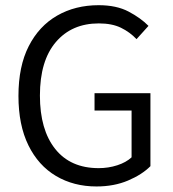

<svg xmlns="http://www.w3.org/2000/svg" viewBox="-20 -688 650 721"><path d="M342.3 12.2Q256.8 12.2 190.4 -27.1Q124 -66.4 86.7 -142.3Q49.3 -218.3 49.3 -327.6Q49.3 -439 87.9 -514.6Q126.5 -590.3 194.6 -629.4Q262.7 -668.5 350.6 -668.5Q417.5 -668.5 462.9 -644.5Q508.3 -620.6 537.6 -590.8L492.7 -541Q467.8 -567.4 434.3 -583.7Q400.9 -600.1 351.1 -600.1Q249.5 -600.1 189.7 -530Q129.9 -460 129.9 -329.1Q129.9 -200.7 187.3 -128.7Q244.6 -56.6 350.6 -56.6Q387.2 -56.6 420.4 -67.4Q453.6 -78.1 474.1 -97.2V-272.9H335V-337.9H544.9V-64Q513.2 -32.2 460.7 -10Q408.2 12.2 342.3 12.2Z"/></svg>

Font: Varta Light
Style: Regular
Weight: 400
Version: Version 1.004